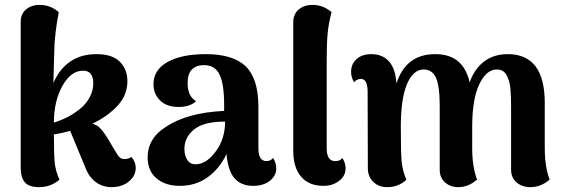

<svg xmlns="http://www.w3.org/2000/svg" viewBox="-20 -753 2315 788"><path d="M141.1 15.1Q97.7 15.1 81.3 -5.6Q64.9 -26.4 64.9 -63V-662.1Q64.5 -694.8 86.4 -713.9Q108.4 -732.9 143.1 -732.9Q187 -732.9 221.2 -703.1Q212.9 -660.6 208.7 -624.5Q204.6 -588.4 203.6 -568.1Q202.6 -547.9 201.9 -512.5Q201.2 -477.1 200.2 -456.1L199.2 -412.1Q222.7 -468.3 267.1 -499.5Q311.5 -530.8 376 -530.8Q440.9 -530.8 471.9 -499.5Q502.9 -468.3 502.9 -419.9Q502.9 -362.8 462.4 -319.1Q421.9 -275.4 358.9 -245.1Q376.5 -241.7 390.6 -227.3Q404.8 -212.9 420.9 -187L446.8 -143.1Q464.4 -113.3 470.7 -107.4Q479 -100.1 491.2 -100.1Q506.3 -100.1 519 -108.9Q537.1 -89.4 537.1 -64Q537.1 -31.2 508.8 -8.1Q480.5 15.1 438 15.1Q402.3 15.1 374 -4.9Q345.7 -24.9 330.1 -65.9L268.1 -215.8Q225.6 -204.6 201.2 -201.2Q201.2 -115.7 204.8 -83.3Q208.5 -50.8 224.1 -15.1Q187 15.1 141.1 15.1ZM201.2 -250Q230.5 -258.8 257.8 -272.9Q285.2 -287.1 309.3 -306.9Q333.5 -326.7 348.1 -353.8Q362.8 -380.9 362.8 -411.1Q362.8 -462.9 320.8 -462.9Q271 -462.9 236.1 -400.4Q201.2 -337.9 201.2 -250Z M1018.6 9.8Q970.2 9.8 942.9 -20.8Q915.5 -51.3 909.7 -121.1Q881.8 -61.5 832.8 -25.9Q783.7 9.8 717.8 9.8Q658.7 9.8 622.3 -21Q585.9 -51.8 585.9 -107.9Q585.9 -142.6 601.1 -171.1Q616.2 -199.7 642.8 -219.7Q669.4 -239.7 698 -253.4Q726.6 -267.1 760.7 -276.9Q820.3 -293.9 899.9 -297.9V-323.2Q899.9 -407.2 881.3 -446.5Q862.8 -485.8 816.9 -485.8Q785.6 -485.8 767.8 -468Q750 -450.2 750 -412.1Q750 -357.9 784.7 -337.9Q760.7 -314 711.9 -314Q664.6 -314 637.2 -340.6Q609.9 -367.2 609.9 -407.2Q609.9 -466.3 667.5 -498.5Q725.1 -530.8 824.7 -530.8Q937.5 -530.8 989 -480.2Q1040.5 -429.7 1040.5 -314V-145Q1040.5 -91.8 1073.7 -91.8Q1091.3 -91.8 1100.6 -105Q1113.8 -84 1113.8 -62Q1113.8 -31.7 1087.6 -11Q1061.5 9.8 1018.6 9.8ZM789.6 -79.1Q830.6 -83 867.2 -133.8Q903.8 -184.6 903.8 -253.9Q829.6 -253.9 792 -231.9Q766.6 -217.8 751.7 -194.3Q736.8 -170.9 736.8 -142.1Q736.8 -113.3 750 -94.7Q763.2 -76.2 789.6 -79.1Z M1307.6 9.8Q1247.6 9.8 1215.6 -28.1Q1183.6 -65.9 1183.6 -132.8V-662.1Q1183.6 -694.8 1205.8 -713.9Q1228 -732.9 1262.7 -732.9Q1306.6 -732.9 1340.8 -703.1Q1328.6 -657.7 1324.7 -616Q1320.8 -574.2 1320.8 -507.8V-145Q1320.8 -91.8 1355.5 -91.8Q1377 -91.8 1384.8 -105Q1398.4 -85 1398.4 -62Q1398.4 -31.2 1371.8 -10.7Q1345.2 9.8 1307.6 9.8Z M2215.8 -146Q2215.8 -67.4 2235.8 -16.1Q2200.7 15.1 2156.7 15.1Q2122.6 15.1 2100.1 -4.4Q2077.6 -23.9 2077.6 -56.2V-309.1Q2077.6 -334 2077.1 -350.3Q2076.7 -366.7 2075 -387.2Q2073.2 -407.7 2069.1 -420.4Q2064.9 -433.1 2058.8 -444.8Q2052.7 -456.5 2042.5 -462.2Q2032.2 -467.8 2018.6 -467.8Q1976.1 -467.8 1947.3 -407.5Q1918.5 -347.2 1918 -237.8V-146Q1918 -67.4 1938 -16.1Q1902.8 15.1 1860.8 15.1Q1828.1 15.1 1806.4 -4.4Q1784.7 -23.9 1784.7 -56.2V-309.1Q1784.7 -341.3 1783.2 -364.5Q1781.7 -387.7 1777.3 -408.2Q1772.9 -428.7 1765.6 -441.2Q1758.3 -453.6 1746.6 -460.7Q1734.9 -467.8 1718.8 -467.8Q1675.8 -467.8 1650.4 -408Q1625 -348.1 1625 -232.9Q1625 -127.9 1628.4 -90.6Q1631.8 -53.2 1647.9 -15.1Q1615.2 15.1 1568.8 15.1Q1534.7 15.1 1512.2 -6.3Q1489.7 -27.8 1489.7 -63L1488.8 -376Q1488.8 -429.2 1460.9 -429.2Q1454.1 -429.2 1445.8 -425.5Q1437.5 -421.9 1433.6 -415Q1420.9 -435.5 1420.9 -458Q1420.9 -490.2 1443.4 -510.5Q1465.8 -530.8 1503.9 -530.8Q1549.8 -530.8 1576.7 -500.7Q1603.5 -470.7 1606.9 -410.2Q1646 -530.8 1765.6 -530.8Q1824.7 -530.8 1859.4 -502Q1894 -473.1 1907.7 -415Q1926.3 -469.2 1966.1 -500Q2005.9 -530.8 2064 -530.8Q2215.8 -530.8 2215.8 -331.1Z"/></svg>

Font: Arima
Style: Bold
Weight: 700
Designer: Joana Correia and Natanael Gama
Foundry: NDISCOVER
Version: Version 1.100;Glyphs 3.1.2 (3151)